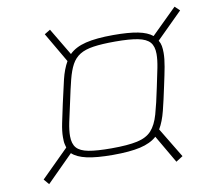

<svg xmlns="http://www.w3.org/2000/svg" viewBox="-80 -799 1023 911"><g transform="rotate(-10 432.0 -343.0)"><path d="M85 20 63 -6 195 -137Q193 -145 191 -152.5Q189 -160 188.5 -169Q188 -178 188 -188Q188 -217 196 -255.5Q204 -294 215 -345Q229 -409 240.5 -457Q252 -505 272 -540L188 -684L216 -701L294 -570Q323 -599 374 -611.5Q425 -624 507 -624Q581 -624 626 -615Q671 -606 695 -586L817 -706L840 -684L715 -560Q723 -547 725.5 -532.5Q728 -518 728 -500Q728 -471 721 -433Q714 -395 703 -345Q689 -278 676.5 -228.5Q664 -179 644 -145L731 -1L698 20L620 -114Q590 -87 539.5 -75.5Q489 -64 408 -64Q329 -64 282 -74.5Q235 -85 212 -107ZM406 -96Q485 -96 530.5 -106Q576 -116 600 -142.5Q624 -169 638 -218Q652 -267 668 -345Q679 -396 686.5 -434Q694 -472 694 -500Q694 -537 677 -556.5Q660 -576 620 -584Q580 -592 510 -592Q447 -592 406 -586Q365 -580 340 -564.5Q315 -549 300 -521.5Q285 -494 274 -450.5Q263 -407 250 -345Q238 -292 230 -253.5Q222 -215 222 -187Q222 -150 239 -130.5Q256 -111 296 -103.5Q336 -96 406 -96Z"/></g></svg>

Font: Saira Expanded Thin
Style: Italic
Weight: 250
Width: 7
Italic angle: -12°
Designer: Hector Gatti with collaboration of the Omnibus-Type team
Foundry: Omnibus-Type
Version: Version 1.101